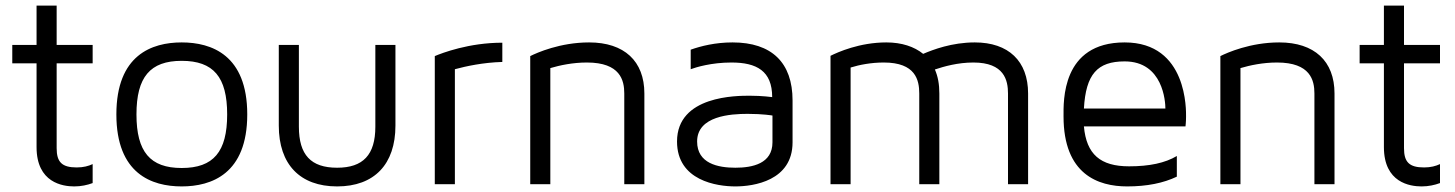

<svg xmlns="http://www.w3.org/2000/svg" viewBox="-20 -660 5213 688"><path d="M183 -433H312V-499H183V-640H111V-499H24V-433H111V-133C111 -5 205 8 246 8C271 8 293 3 312 -4V-72C297 -65 279 -60 255 -60C202 -60 183 -79 183 -129V-433Z M631 -508C524 -508 397 -463 397 -250C397 -37 524 8 631 8C738 8 866 -37 866 -250C866 -463 738 -508 631 -508ZM631 -58C518 -58 469 -116 469 -250C469 -384 518 -442 631 -442C745 -442 794 -384 794 -250C794 -116 745 -58 631 -58Z M1325 -499V-206C1325 -105 1281 -59 1188 -59C1094 -59 1051 -105 1051 -206V-499H979V-210C979 -71 1055 8 1188 8C1321 8 1397 -71 1397 -210V-499H1325Z M1780 -438V-507C1660 -507 1564 -470 1538 -459V0H1610V-412C1651 -423 1711 -436 1780 -438Z M2091 -508C1987 -508 1904 -471 1880 -459V0H1952V-416C1986 -426 2032 -436 2083 -436C2203 -436 2217 -372 2217 -325V0H2289V-325C2289 -441 2217 -508 2091 -508Z M2605 -508C2543 -508 2492 -495 2455 -482V-412C2474 -419 2529 -436 2601 -436C2691 -436 2747 -406 2747 -312C2747 -312 2712 -317 2667 -317C2621 -317 2406 -318 2406 -153C2406 -12 2550 8 2615 8C2680 8 2820 -12 2820 -150V-300C2820 -436 2745 -508 2605 -508ZM2748 -150C2748 -74 2677 -59 2615 -59C2553 -59 2478 -74 2478 -153C2478 -245 2599 -252 2659 -252C2715 -252 2748 -246 2748 -246C2748 -246 2748 -227 2748 -150Z M3473 -508C3391 -508 3323 -482 3288 -467C3256 -493 3211 -508 3156 -508C3060 -508 2982 -473 2956 -460V0H3028V-418C3060 -428 3102 -436 3147 -436C3261 -436 3274 -373 3274 -325V0H3346V-325C3346 -358 3341 -386 3330 -411C3363 -422 3412 -436 3468 -436C3579 -436 3592 -372 3592 -325V0H3664V-325C3664 -441 3594 -508 3473 -508Z M4010 -508C3783 -508 3791 -296 3791 -243C3791 -35 3915 8 4019 8C4090 8 4149 -4 4197 -27V-101C4155 -76 4099 -64 4026 -64C3923 -64 3873 -107 3864 -207H4228C4228 -207 4230 -223 4230 -242C4230 -261 4237 -508 4010 -508ZM3864 -271C3871 -394 3912 -440 4010 -440C4148 -440 4156 -295 4156 -271H3864Z M4564 -508C4460 -508 4377 -471 4353 -459V0H4425V-416C4459 -426 4505 -436 4556 -436C4676 -436 4690 -372 4690 -325V0H4762V-325C4762 -441 4690 -508 4564 -508Z M5011 -433H5140V-499H5011V-640H4939V-499H4852V-433H4939V-133C4939 -5 5033 8 5074 8C5099 8 5121 3 5140 -4V-72C5125 -65 5107 -60 5083 -60C5030 -60 5011 -79 5011 -129V-433Z"/></svg>

Font: Maven Pro
Style: Regular
Weight: 400
Designer: Joe Prince
Foundry: Joe Prince
Version: Version 1.003